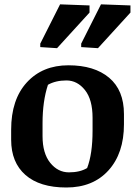

<svg xmlns="http://www.w3.org/2000/svg" viewBox="-20 -835 610 866"><path d="M397.5 -303.7Q397.5 -385.7 363.3 -428.7Q329.1 -471.7 280.3 -472.2Q231 -472.2 196.3 -452.6Q171.9 -378.4 171.9 -279.3V-221.2Q171.9 -143.6 206.5 -100.6Q241.2 -57.6 291 -57.6Q340.8 -57.6 373 -77.1Q397.5 -140.6 397.5 -245.6ZM30.3 -204.6V-250Q30.3 -386.2 101.1 -463.4Q171.9 -540.5 288.6 -540.5Q405.3 -540.5 472.2 -484.4Q539.1 -428.2 539.1 -320.3V-274.4Q539.1 -143.6 469.2 -66.4Q399.4 10.7 279.3 10.7Q159.2 10.7 94.7 -45.9Q30.3 -102.5 30.3 -204.6ZM161.6 -638.2 251 -815.4 383.8 -810.5V-778.3L237.3 -617.7L161.6 -622.6ZM346.2 -638.2 435.5 -815.4 568.4 -810.5V-778.3L421.9 -617.7L346.2 -622.6Z"/></svg>

Font: NoticiaText-Bold
Style: Bold
Weight: 700
Designer: JM Sole
Foundry: JM Sole
Version: Version 1.003